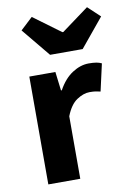

<svg xmlns="http://www.w3.org/2000/svg" viewBox="-86 -815 605 870"><g transform="rotate(-10 216.5 -380.0)"><path d="M64.7 0V-496.1H184.6L195.2 -409.4H198.9Q226.2 -459.2 264 -483.7Q301.7 -508.1 339.8 -508.1Q360.9 -508.1 374.8 -505.7Q388.6 -503.3 399 -498.1L370.9 -373.3Q358.6 -376.3 348 -377.8Q337.4 -379.3 321 -379.3Q292.9 -379.3 262.3 -359Q231.6 -338.7 211.7 -287.5V0ZM174.5 -576.9 66.4 -708.1 122.3 -760.4 247.4 -668.3H251.4L376.6 -760.4L432.5 -708.1L324.4 -576.9Z"/></g></svg>

Font: Source Sans Variable
Style: Regular
Weight: 200
Designer: Paul D. Hunt
Foundry: Adobe Systems Incorporated
Version: Version 3.006;hotconv 1.0.111;makeotfexe 2.5.65597